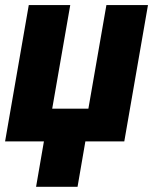

<svg xmlns="http://www.w3.org/2000/svg" viewBox="-29 -548 594 744"><path d="M163.1 -127H323.7L271.5 175.8H110.8ZM82.5 -528.3H243.2L173.3 -127H313.5L383.3 -528.3H544.4L452.6 0H-9.3Z"/></svg>

Font: Roboto Black
Style: Italic
Weight: 900
Italic angle: -12°
Designer: Christian Robertson
Foundry: Google
Version: Version 3.0; 2020